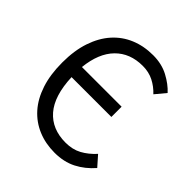

<svg xmlns="http://www.w3.org/2000/svg" viewBox="-185 -799 941 941"><g transform="rotate(45 285.5 -328.0)"><path d="M338 12Q275 12 222.5 -10Q170 -32 132 -74.5Q94 -117 73 -180.5Q52 -244 52 -328Q52 -411 73.5 -474.5Q95 -538 133.5 -581Q172 -624 225 -646Q278 -668 342 -668Q402 -668 448 -643.5Q494 -619 523 -587L478 -533Q452 -561 418.5 -578Q385 -595 343 -595Q255 -595 201 -540Q147 -485 136 -380H411V-309H135Q140 -184 193.5 -122.5Q247 -61 341 -61Q389 -61 425 -80.5Q461 -100 493 -135L539 -83Q500 -38 451 -13Q402 12 338 12Z"/></g></svg>

Font: Source Sans Pro
Style: Regular
Weight: 400
Designer: Paul D. Hunt
Foundry: Adobe Systems Incorporated
Version: Version 2.021;PS 2.000;hotconv 1.0.86;makeotf.lib2.5.63406